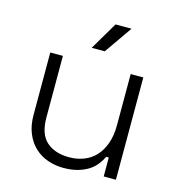

<svg xmlns="http://www.w3.org/2000/svg" viewBox="-104 -780 820 881"><g transform="rotate(15 305.5 -339.0)"><path d="M275 10Q236 10 200.5 -2.5Q165 -15 138.5 -40Q112 -65 96.5 -102.5Q81 -140 81 -190V-486H141V-194Q141 -114 181 -79Q221 -44 288 -44Q326 -44 358 -56.5Q390 -69 413 -93.5Q436 -118 449.5 -155.5Q463 -193 463 -243V-486H523V0H465V-90H453Q444 -71 429.5 -52.5Q415 -34 394 -20.5Q373 -7 343.5 1.5Q314 10 275 10ZM259 -556 337 -688H413L321 -556Z"/></g></svg>

Font: Space Grotesk Light
Style: Regular
Weight: 300
Designer: Florian Karsten
Foundry: Florian Karsten
Version: Version 2.000